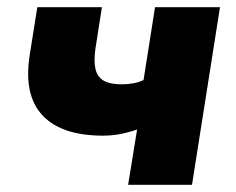

<svg xmlns="http://www.w3.org/2000/svg" viewBox="-20 -515 657 535"><path d="M337 0 362 -154Q335 -145 312.5 -141Q290 -137 267 -137Q151 -137 98 -194Q45 -251 63 -363L84 -495H264L246 -380Q241 -345 246 -323Q251 -301 268.5 -290.5Q286 -280 320 -280Q336 -280 352 -283Q368 -286 380 -292L412 -495H593L515 0Z"/></svg>

Font: Nunito Sans 11pt Black
Style: Italic
Weight: 900
Italic angle: -9°
Version: Version 3.101;gftools[0.9.27]